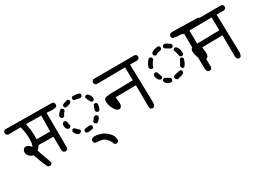

<svg xmlns="http://www.w3.org/2000/svg" viewBox="-40 -1184 2599 1921"><g transform="rotate(-30 1259.0 -223.5)"><path d="M420.9 -65.4 405.3 -73.2Q394.5 -85 394.5 -102.5L393.6 -252.9L222.7 -254.9Q208 -229.5 187.5 -211.9Q201.2 -163.1 217.3 -123Q233.4 -83 246.1 -40L238.3 -25.4Q227.5 -15.6 210.9 -17.6L194.3 -26.4Q173.8 -66.4 158.7 -108.9Q143.6 -151.4 127.9 -192.4Q102.5 -195.3 83 -217.3Q63.5 -239.3 64.5 -261.7Q65.4 -284.2 79.1 -296.9Q92.8 -309.6 114.7 -304.2Q136.7 -298.8 160.2 -270.5Q172.9 -290 174.8 -323.2Q176.8 -356.4 174.8 -388.7Q172.9 -420.9 168 -447.8Q163.1 -474.6 156.2 -499L17.6 -497.1Q5.9 -499 -3.9 -506.8Q-12.7 -517.6 -10.7 -535.2L-3.9 -549.8L11.7 -557.6L552.7 -552.7L568.4 -544.9Q577.1 -533.2 575.2 -515.6L568.4 -500Q539.1 -486.3 502 -491.2L453.1 -494.1L456.1 -87.9L448.2 -73.2Q437.5 -64.5 420.9 -65.4ZM391.6 -314.5 393.6 -497.1 218.8 -499Q224.6 -468.8 230.5 -431.6Q236.3 -394.5 235.4 -314.5Z M899.4 121.1 883.8 113.3Q875 78.1 852.1 52.7Q829.1 27.3 802.7 19.5Q776.4 11.7 739.3 11.7Q726.6 9.8 715.8 2.9Q707 -7.8 709 -24.4L715.8 -41Q741.2 -55.7 772 -50.3Q802.7 -44.9 831.5 -34.7Q860.4 -24.4 890.6 4.4Q920.9 33.2 927.2 54.2Q933.6 75.2 935.5 98.6L927.7 113.3Q917 122.1 899.4 121.1ZM713.9 -117.2 696.3 -127Q689.5 -134.8 691.4 -148.4Q696.3 -160.2 708 -165L768.6 -169.9Q780.3 -165 785.2 -153.3V-140.6Q780.3 -128.9 768.6 -124ZM631.8 -148.4Q610.4 -155.3 594.7 -174.8L583 -201.2L592.8 -219.7Q600.6 -225.6 614.3 -224.6Q635.7 -201.2 661.1 -179.7V-167Q656.2 -155.3 643.6 -150.4ZM836.9 -151.4 818.4 -162.1Q811.5 -169.9 813.5 -182.6L841.8 -220.7Q853.5 -229.5 868.2 -227.5Q879.9 -222.7 884.8 -210.9V-198.2Q873 -169.9 844.7 -153.3ZM567.4 -244.1 547.9 -255.9Q533.2 -278.3 536.1 -308.6L545.9 -326.2Q556.6 -333 569.3 -331.1Q581.1 -326.2 585.9 -315.4Q589.8 -294.9 594.7 -262.7Q588.9 -251 578.1 -246.1ZM901.4 -246.1Q889.6 -251 884.8 -262.7L882.8 -272.5Q890.6 -301.8 902.3 -330.1Q912.1 -335.9 925.8 -335Q937.5 -330.1 942.4 -318.4Q939.5 -275.4 922.9 -251Q914.1 -244.1 901.4 -246.1ZM909.2 -362.3 890.6 -373Q873 -400.4 864.3 -433.6Q869.1 -445.3 880.9 -450.2H896.5Q911.1 -442.4 921.9 -423.8Q932.6 -405.3 933.6 -380.9Q928.7 -369.1 918 -364.3ZM571.3 -369.1 552.7 -378.9 545.9 -400.4Q551.8 -420.9 590.8 -455.1H604.5Q616.2 -450.2 621.1 -438.5V-423.8Q599.6 -402.3 588.9 -376ZM648.4 -443.4Q637.7 -448.2 631.8 -460V-475.6Q640.6 -490.2 699.2 -503.9Q710.9 -499 715.8 -487.3V-473.6Q709 -460 690.9 -453.6Q672.9 -447.3 648.4 -443.4ZM818.4 -453.1Q785.2 -460 752 -467.8Q744.1 -477.5 745.1 -492.2Q751 -503.9 761.7 -508.8Q823.2 -506.8 839.8 -494.1Q846.7 -485.4 844.7 -472.7Q839.8 -460 828.1 -455.1Z M1390.6 -3.9 1376 -10.7Q1368.2 -23.4 1367.2 -36.1L1365.2 -286.1L1129.9 -283.2Q1130.9 -258.8 1134.3 -237.8Q1137.7 -216.8 1135.7 -198.7Q1133.8 -180.7 1122.6 -169.9Q1111.3 -159.2 1094.7 -162.6Q1078.1 -166 1063 -185.1Q1047.9 -204.1 1036.6 -230.5Q1025.4 -256.8 1023.9 -292Q1022.5 -327.1 1047.9 -333Q1073.2 -338.9 1111.8 -340.8Q1150.4 -342.8 1363.3 -344.7L1360.4 -495.1L1036.1 -492.2Q1023.4 -494.1 1014.6 -501Q1005.9 -511.7 1006.8 -529.3L1014.6 -543.9L1030.3 -551.8L1504.9 -552.7L1520.5 -545.9Q1529.3 -534.2 1528.3 -518.6L1520.5 -502.9Q1509.8 -495.1 1498 -494.1H1418L1428.7 -57.6Q1428.7 -33.2 1418 -12.7Q1407.2 -2 1390.6 -3.9Z M2070.3 -43.9 2054.7 -51.8Q2042 -73.2 2043.9 -100.6L2041 -501Q2009.8 -501 1977.5 -502Q1945.3 -502.9 1917 -513.7Q1907.2 -524.4 1909.2 -542L1917 -558.6Q1943.4 -571.3 1976.6 -566.4L2236.3 -561.5L2252 -553.7Q2261.7 -542 2259.8 -524.4L2252 -508.8Q2241.2 -501 2228.5 -500H2102.5L2107.4 -67.4L2099.6 -51.8Q2087.9 -42 2070.3 -43.9ZM1760.7 -128.9 1742.2 -138.7Q1734.4 -148.4 1735.4 -164.1Q1740.2 -175.8 1752 -180.7Q1788.1 -187.5 1823.2 -195.3Q1835 -190.4 1839.8 -178.7V-166Q1831.1 -148.4 1814.5 -143.6ZM1680.7 -135.7Q1654.3 -140.6 1637.7 -155.8Q1621.1 -170.9 1623 -190.4Q1627.9 -202.1 1639.6 -207H1652.3Q1690.4 -185.5 1704.1 -175.8Q1710.9 -168 1709 -153.3Q1704.1 -141.6 1692.4 -136.7ZM1861.3 -200.2Q1849.6 -206.1 1844.7 -216.8V-232.4Q1864.3 -261.7 1877.9 -294.9Q1885.7 -301.8 1898.4 -299.8Q1910.2 -294.9 1915 -283.2Q1902.3 -225.6 1874 -200.2ZM1611.3 -210.9 1591.8 -220.7Q1571.3 -245.1 1570.3 -276.4L1580.1 -294.9Q1589.8 -301.8 1602.5 -299.8Q1614.3 -294.9 1620.1 -274.9Q1626 -254.9 1635.7 -228.5Q1630.9 -216.8 1619.1 -211.9ZM1904.3 -309.6Q1892.6 -314.5 1887.7 -326.2Q1882.8 -365.2 1867.2 -400.4Q1872.1 -412.1 1883.8 -417H1898.4Q1914.1 -408.2 1923.8 -385.3Q1933.6 -362.3 1933.6 -326.2Q1928.7 -314.5 1917 -309.6ZM1587.9 -345.7 1570.3 -355.5 1563.5 -376Q1568.4 -397.5 1580.1 -416Q1591.8 -434.6 1606.4 -451.2Q1614.3 -458 1627.9 -456.1Q1639.6 -451.2 1644.5 -440.4V-423.8Q1616.2 -392.6 1604.5 -352.5ZM1852.5 -429.7 1796.9 -462.9Q1790 -471.7 1792 -484.4Q1796.9 -496.1 1808.6 -501H1825.2Q1852.5 -489.3 1877.9 -467.8Q1883.8 -460 1882.8 -446.3Q1877.9 -434.6 1866.2 -429.7ZM1688.5 -443.4 1670.9 -453.1Q1664.1 -462.9 1666 -476.6L1671.9 -488.3Q1688.5 -499 1709 -505.9Q1729.5 -512.7 1752 -512.7Q1763.7 -507.8 1768.6 -496.1V-482.4Q1763.7 -469.7 1751 -464.8Q1717.8 -461.9 1688.5 -443.4Z M2390.6 -3.9 2376 -10.7Q2368.2 -23.4 2367.2 -36.1L2365.2 -286.1L2129.9 -283.2Q2130.9 -258.8 2134.3 -237.8Q2137.7 -216.8 2135.7 -198.7Q2133.8 -180.7 2122.6 -169.9Q2111.3 -159.2 2094.7 -162.6Q2078.1 -166 2063 -185.1Q2047.9 -204.1 2036.6 -230.5Q2025.4 -256.8 2023.9 -292Q2022.5 -327.1 2047.9 -333Q2073.2 -338.9 2111.8 -340.8Q2150.4 -342.8 2363.3 -344.7L2360.4 -495.1L2036.1 -492.2Q2023.4 -494.1 2014.6 -501Q2005.9 -511.7 2006.8 -529.3L2014.6 -543.9L2030.3 -551.8L2504.9 -552.7L2520.5 -545.9Q2529.3 -534.2 2528.3 -518.6L2520.5 -502.9Q2509.8 -495.1 2498 -494.1H2418L2428.7 -57.6Q2428.7 -33.2 2418 -12.7Q2407.2 -2 2390.6 -3.9Z"/></g></svg>

Font: JasonHandwriting1
Style: Regular
Weight: 400
Version: Version 1.48.20